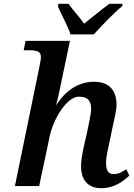

<svg xmlns="http://www.w3.org/2000/svg" viewBox="-20 -974 704 1005"><path d="M349 -794H471C514 -841 574 -905 619 -941L622 -954H552C508 -922 460 -881 420 -850C392 -891 365 -916 339 -954H286L283 -941C296 -908 336 -836 349 -794ZM657 -55 641 -88C607 -65 593 -63 572 -63C542 -63 535 -91 535 -123C535 -146 544 -192 552 -225L570 -312C579 -352 590 -399 590 -425C590 -492 560 -546 472 -546C396 -546 327 -506 273 -422C278 -440 288 -479 295 -516L346 -760H114L104 -711H130C180 -711 194 -702 194 -675C194 -662 191 -651 186 -623L58 0H185L240 -260C259 -352 330 -468 393 -468C446 -468 457 -439 457 -403C457 -375 439 -300 437 -287L423 -226C410 -173 404 -124 404 -105C404 -38 436 11 508 11C579 11 622 -23 657 -55Z"/></svg>

Font: Noto Serif Semi
Style: Italic
Weight: 600
Italic angle: -12°
Designer: Monotype Design Team
Foundry: Monotype Imaging Inc.
Version: Version 1.901